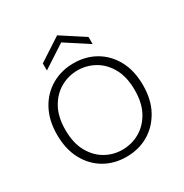

<svg xmlns="http://www.w3.org/2000/svg" viewBox="-159 -799 900 938"><g transform="rotate(-30 290.5 -330.0)"><path d="M289 12Q220 12 165.5 -20Q111 -52 79.5 -111Q48 -170 48 -251Q48 -332 80 -391Q112 -450 167.5 -482Q223 -514 291 -514Q361 -514 415.5 -482Q470 -450 501.5 -391.5Q533 -333 533 -251Q533 -170 500.5 -111Q468 -52 413.5 -20Q359 12 289 12ZM289 -28Q341 -28 385.5 -53Q430 -78 458 -127.5Q486 -177 486 -251Q486 -325 458.5 -374.5Q431 -424 386.5 -449Q342 -474 291 -474Q240 -474 195.5 -449Q151 -424 123 -374.5Q95 -325 95 -251Q95 -177 122.5 -127.5Q150 -78 194 -53Q238 -28 289 -28ZM162 -548V-588L291 -672L420 -588V-548L291 -632Z"/></g></svg>

Font: DM Sans 16pt ExtraLight
Style: Regular
Weight: 250
Version: Version 4.004;gftools[0.9.30]